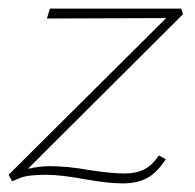

<svg xmlns="http://www.w3.org/2000/svg" viewBox="-21 -416 454 446"><path d="M348 -55 364 -46Q343 -14 320 -2Q297 10 264 10Q230 10 174 0Q120 -10 86 -10Q43 -10 25.5 -2.5Q8 5 7 5L-1 -10L365 -374L88 -373L95 -396H400L404 -383L44 -24Q72 -30 95 -30Q136 -30 186 -21Q238 -13 268 -13Q295 -13 314 -22.5Q333 -32 348 -55Z"/></svg>

Font: Ysabeau Infant Extralight
Style: Italic
Weight: 200
Italic angle: -12°
Designer: Christian Thalmann (Catharsis Fonts)
Version: Version 0.003